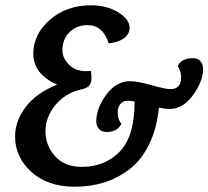

<svg xmlns="http://www.w3.org/2000/svg" viewBox="-20 -695 788 726"><path d="M472 -388Q499 -388 552.5 -373Q606 -358 624 -358Q665 -358 665 -402Q665 -425 652 -445Q666 -475 709 -475Q729 -475 738.5 -463Q748 -451 748 -435Q748 -388 710 -335.5Q672 -283 621 -283Q604 -283 581 -288Q573 -208 543.5 -148.5Q514 -89 469.5 -55Q425 -21 373.5 -5Q322 11 263 11Q160 11 98.5 -45Q37 -101 37 -179Q37 -238 77.5 -291Q118 -344 196 -375Q106 -415 106 -492Q106 -566 169 -620.5Q232 -675 324 -675Q384 -675 427 -648.5Q470 -622 470 -590Q470 -566 449 -550.5Q428 -535 391 -531Q369 -600 311 -600Q270 -600 243 -573.5Q216 -547 216 -504Q216 -476 240.5 -451Q265 -426 305 -426Q317 -426 324 -427Q326 -409 326 -404Q326 -395 325 -388.5Q324 -382 321 -377Q318 -372 316 -369.5Q314 -367 308.5 -364.5Q303 -362 301 -361Q299 -360 292 -358Q285 -356 283 -356Q224 -341 188 -296Q152 -251 152 -199Q152 -144 188.5 -104Q225 -64 289 -64Q377 -64 433 -122Q489 -180 489 -311Q475 -314 463 -314Q445 -314 435 -301.5Q425 -289 425 -270Q425 -243 439 -227Q424 -196 384 -196Q363 -196 353.5 -208Q344 -220 344 -236Q344 -285 381.5 -336.5Q419 -388 472 -388Z"/></svg>

Font: Overlock
Style: Bold Italic
Weight: 700
Version: Version 1.001